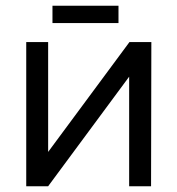

<svg xmlns="http://www.w3.org/2000/svg" viewBox="-20 -646 615 666"><path d="M71 -500H147V-119L429 -500H505L504 0H428V-380L147 0H71ZM162 -626H391V-566H162Z"/></svg>

Font: Nata Sans
Style: Regular
Weight: 400
Designer: Daniel Uzquiano Cruz
Version: Version 1.001